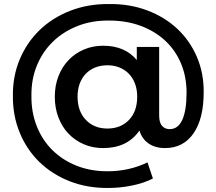

<svg xmlns="http://www.w3.org/2000/svg" viewBox="-20 -729 1074 953"><path d="M991 -271Q991 -140 940.5 -67Q890 6 799 6Q751 6 718 -16.5Q685 -39 672 -81Q612 6 492 6Q440 6 396 -13Q352 -32 320 -65.5Q288 -99 270 -146Q252 -193 252 -249Q252 -304 270 -350.5Q288 -397 320 -430.5Q352 -464 396 -483Q440 -502 492 -502Q600 -502 659 -431V-496H770V-156Q770 -120 784.5 -104Q799 -88 822 -88Q864 -88 885 -134.5Q906 -181 906 -269Q906 -349 878 -415Q850 -481 799 -528Q748 -575 677.5 -601Q607 -627 522 -627Q436 -628 365 -600Q294 -572 242.5 -522Q191 -472 163 -403.5Q135 -335 136 -254Q135 -172 162.5 -102.5Q190 -33 241 17Q292 67 362.5 94.5Q433 122 518 121Q567 121 617 110Q667 99 712 77L739 157Q694 180 635 192Q576 204 518 204Q413 205 325.5 170.5Q238 136 175 74.5Q112 13 77.5 -71.5Q43 -156 44 -254Q43 -351 78 -434.5Q113 -518 176.5 -579.5Q240 -641 328.5 -675.5Q417 -710 522 -709Q624 -710 710.5 -677.5Q797 -645 860 -586Q923 -527 957.5 -446Q992 -365 991 -271ZM661 -249Q661 -285 650 -314Q639 -343 619.5 -363Q600 -383 573 -394Q546 -405 513 -405Q480 -405 452.5 -394Q425 -383 405.5 -362.5Q386 -342 375.5 -313.5Q365 -285 365 -249Q365 -177 406 -134Q447 -91 513 -91Q579 -91 620 -133.5Q661 -176 661 -249Z"/></svg>

Font: CMG Sans SemiBold
Style: Regular
Weight: 600
Designer: Julieta Ulanovsky
Foundry: Julieta Ulanovsky
Version: Version 7.200